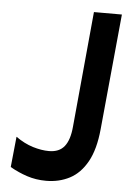

<svg xmlns="http://www.w3.org/2000/svg" viewBox="-50 -687 500 739"><g transform="rotate(5 200.0 -317.5)"><path d="M16 -27 28 -145Q61 -121.5 94.5 -111.2Q128 -101 157 -101Q196.5 -101 216.5 -126Q236.5 -151 241 -202L283 -649H391L348 -202Q340.5 -123.5 314 -76Q287.5 -28.5 246.8 -7.2Q206 14 156 14Q116.5 14 81.8 2.5Q47 -9 16 -27Z"/></g></svg>

Font: Karla
Style: Bold Italic
Weight: 700
Italic angle: -8°
Designer: Jonathan Pinhorn
Version: Version 2.004;gftools[0.9.33]